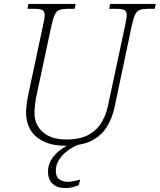

<svg xmlns="http://www.w3.org/2000/svg" viewBox="-20 -734 815 980"><path d="M315 10Q221 10 167 -34.5Q113 -79 113 -161Q113 -177 116.5 -205Q120 -233 127 -264L200 -606Q208 -640 208 -656Q208 -677 195.5 -683Q183 -689 156 -689H120L125 -714H366L361 -689H323Q299 -689 284 -683.5Q269 -678 260 -660Q251 -642 243 -605L170 -264Q162 -229 159 -201Q156 -173 156 -158Q156 -97 199 -59.5Q242 -22 318 -22Q388 -22 431 -45.5Q474 -69 497 -107Q520 -145 530 -189L619 -606Q622 -622 624.5 -635Q627 -648 627 -656Q627 -677 614 -683Q601 -689 575 -689H537L542 -714H775L770 -689H733Q709 -689 694 -683.5Q679 -678 670 -660Q661 -642 653 -605L565 -188Q553 -130 524.5 -85Q496 -40 445.5 -15Q395 10 315 10ZM314 226Q271 226 248 203.5Q225 181 225 143Q225 107 243.5 78.5Q262 50 289.5 30Q317 10 346 0H392Q361 10 332 30Q303 50 284 77.5Q265 105 265 137Q265 169 283 181.5Q301 194 326 194Q340 194 353.5 191Q367 188 389 183L382 211Q365 218 348.5 222Q332 226 314 226Z"/></svg>

Font: Noto Serif ExtraLight
Style: Italic
Weight: 200
Italic angle: -12°
Designer: Monotype Design Team
Foundry: Monotype Imaging Inc.
Version: Version 2.014; ttfautohint (v1.8.4.7-5d5b)